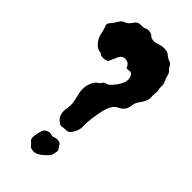

<svg xmlns="http://www.w3.org/2000/svg" viewBox="-244 -778 866 866"><g transform="rotate(45 189.5 -345.0)"><path d="M341.8 -658.2Q349.6 -649.4 352.5 -636.7Q355.5 -624 358.4 -618.2Q361.3 -612.3 363.3 -607.4Q368.2 -594.7 367.2 -582.5Q366.2 -570.3 369.1 -563Q372.1 -555.7 369.6 -542.5Q367.2 -529.3 369.1 -516.6Q371.1 -503.9 363.3 -488.8Q355.5 -473.6 345.2 -459.5Q335 -445.3 333 -425.8Q329.1 -392.6 297.9 -378.9Q282.2 -371.1 274.4 -358.9Q266.6 -346.7 261.7 -330.6Q256.8 -314.5 253.9 -297.4Q251 -280.3 248 -262.7Q243.2 -222.7 244.6 -210.9Q246.1 -199.2 243.2 -187.5Q240.2 -175.8 234.4 -165Q219.7 -138.7 205.1 -140.6Q192.4 -140.6 183.6 -138.7Q169.9 -135.7 162.1 -141.6Q145.5 -154.3 140.6 -164.1Q130.9 -183.6 135.3 -208.5Q139.6 -233.4 137.2 -249.5Q134.8 -265.6 130.9 -281.2Q113.3 -337.9 139.6 -378.9Q147.5 -390.6 155.3 -393.6Q163.1 -398.4 168 -407.2Q172.9 -416 180.2 -416Q187.5 -416 198.7 -425.8Q210 -435.5 220.7 -451.2Q247.1 -490.2 237.3 -514.6Q228.5 -536.1 212.9 -531.2Q207 -530.3 202.1 -529.8Q197.3 -529.3 194.3 -538.1Q186.5 -555.7 166 -556.6Q144.5 -558.6 133.8 -534.2Q127.9 -521.5 125 -513.7Q122.1 -505.9 119.1 -500Q114.3 -491.2 101.1 -489.3Q87.9 -487.3 82 -488.8Q76.2 -490.2 72.8 -492.2Q69.3 -494.1 66.9 -496.1Q64.5 -498 60.1 -498Q55.7 -498 47.9 -501.5Q40 -504.9 32.2 -512.7Q12.7 -532.2 6.8 -559.6Q1 -586.9 -3.9 -598.1Q-8.8 -609.4 -1 -618.2Q6.8 -627 13.7 -636.7Q30.3 -665 37.1 -668Q43.9 -670.9 48.8 -672.9Q60.5 -677.7 68.8 -689.5Q77.1 -701.2 81.5 -705.6Q85.9 -710 90.8 -711.9Q95.7 -713.9 101.6 -713.9Q107.4 -713.9 115.7 -714.4Q124 -714.8 128.9 -716.8Q133.8 -718.8 137.7 -720.7Q147.5 -723.6 157.7 -720.7Q168 -717.8 170.9 -715.3Q173.8 -712.9 175.8 -710.9Q181.6 -705.1 194.3 -704.1Q204.1 -703.1 210.4 -705.1Q216.8 -707 223.1 -709Q229.5 -710.9 236.3 -712.9Q243.2 -714.8 260.3 -714.4Q277.3 -713.9 287.6 -704.1Q297.9 -694.3 310.5 -690.4Q323.2 -686.5 327.6 -677.2Q332 -668 335 -664.6Q337.9 -661.1 341.8 -658.2ZM202.1 17.6Q180.7 33.2 163.6 31.7Q146.5 30.3 140.6 22Q134.8 13.7 127 7.8Q113.3 -2 122.1 -39.1Q127 -58.6 130.9 -65.4Q134.8 -72.3 147 -77.6Q159.2 -83 169.4 -79.1Q179.7 -75.2 188 -79.6Q196.3 -84 210 -82.5Q223.6 -81.1 228 -72.8Q232.4 -64.5 238.3 -56.6Q244.1 -48.8 241.2 -38.6Q238.3 -28.3 237.3 -21.5Q236.3 -14.6 231 -8.8Q225.6 -2.9 218.3 3.9Q210.9 10.7 202.1 17.6Z"/></g></svg>

Font: Creepster
Style: Regular
Weight: 400
Designer: Font Diner, Inc
Foundry: Font Diner, Inc
Version: Version 1.002